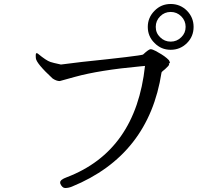

<svg xmlns="http://www.w3.org/2000/svg" viewBox="-20 -934 1040 964"><path d="M762 -799Q762 -830 784 -852Q806 -874 837 -874Q868 -874 890 -852Q912 -830 912 -799Q912 -768 890 -747Q868 -725 837 -725Q806 -725 784 -747Q762 -768 762 -799ZM722 -799Q722 -751 756 -718Q789 -684 837 -684Q885 -684 919 -718Q952 -751 952 -799Q952 -846 919 -880Q885 -914 837 -914Q789 -914 756 -880Q722 -846 722 -799ZM244 -540Q263 -527 280 -527L356 -548Q479 -582 686 -601L708 -603Q662 -176 315 -44Q282 -32 282 -18Q282 -13 283 -11Q293 10 307 10Q324 10 341 3Q727 -155 791 -570Q791 -572 798 -578L809 -587Q829 -605 829 -610Q829 -615 827 -616Q828 -616 831 -616Q833 -616 833 -620Q833 -623 828 -632Q809 -652 774 -671L764 -677Q745 -687 736 -687Q727 -687 698 -660Q679 -653 391 -623L286 -610Q244 -619 233 -623Q212 -630 171 -664Q168 -667 163 -667Q158 -667 160 -642Q162 -616 244 -540Z"/></svg>

Font: Sawarabi Mincho
Style: Regular
Weight: 400
Version: Version 1.082; ttfautohint (v1.8.4.7-5d5b)